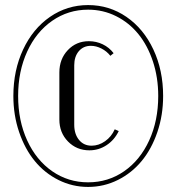

<svg xmlns="http://www.w3.org/2000/svg" viewBox="-20 -719 689 750"><path d="M32.2 -344.2Q32.2 -444.3 70.3 -525.6Q108.4 -606.9 175.3 -653.1Q242.2 -699.2 324.2 -699.2Q406.7 -699.2 473.9 -653.1Q541 -606.9 579.1 -525.6Q617.2 -444.3 617.2 -344.2Q617.2 -269 594.7 -203.1Q572.3 -137.2 533.4 -90.1Q494.6 -43 440.2 -15.9Q385.7 11.2 324.2 11.2Q262.7 11.2 208.5 -15.9Q154.3 -43 115.7 -90.1Q77.1 -137.2 54.7 -203.1Q32.2 -269 32.2 -344.2ZM50.8 -344.2Q50.8 -247.6 86.2 -170.4Q121.6 -93.3 184.1 -50Q246.6 -6.8 324.2 -6.8Q402.3 -6.8 464.8 -50Q527.3 -93.3 562.7 -170.4Q598.1 -247.6 598.1 -344.2Q598.1 -416 577.4 -478.8Q556.6 -541.5 520.5 -585.9Q484.4 -630.4 433.6 -655.8Q382.8 -681.2 324.2 -681.2Q246.6 -681.2 184.1 -637.9Q121.6 -594.7 86.2 -517.6Q50.8 -440.4 50.8 -344.2ZM211.9 -436Q211.9 -488.3 244.9 -523.2Q277.8 -558.1 327.1 -558.1Q356 -558.1 381.3 -545.9Q406.7 -533.7 423.8 -511.2L411.1 -501Q397 -519 376.2 -529.5Q355.5 -540 335 -540Q305.7 -540 287.8 -519Q270 -498 270 -463.9V-231.9Q270 -195.3 288.6 -172.6Q307.1 -149.9 337.9 -149.9Q365.7 -149.9 390.6 -167.5Q415.5 -185.1 428.2 -213.9L443.8 -207Q426.8 -171.9 396.2 -151.9Q365.7 -131.8 329.1 -131.8Q279.3 -131.8 245.6 -166.3Q211.9 -200.7 211.9 -252Z"/></svg>

Font: Moniqa Narrow Heading
Style: Regular
Weight: 400
Width: 4
Designer: Rajesh Rajput
Foundry: Rajesh Rajput
Version: Version 1.000